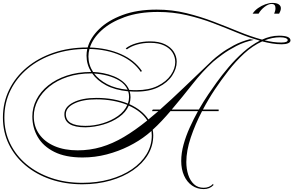

<svg xmlns="http://www.w3.org/2000/svg" viewBox="-70 -1027 2014 1318"><path d="M495 238Q377 238 277.5 204Q178 170 104.5 108Q31 46 -9.5 -37.5Q-50 -121 -50 -220Q-50 -323 -7 -411Q36 -499 114 -564Q192 -629 297.5 -665Q403 -701 527 -701Q530 -701 532 -701Q550 -768 611 -827.5Q672 -887 771.5 -924Q871 -961 1005 -961Q1111 -961 1208.5 -937Q1306 -913 1396 -878.5Q1486 -844 1569 -810Q1652 -776 1729 -755Q1757 -768 1786 -775Q1815 -782 1845 -782Q1924 -782 1924 -749Q1924 -737 1907.5 -730Q1891 -723 1864 -723Q1831 -723 1797.5 -728.5Q1764 -734 1730 -743Q1664 -713 1606 -659.5Q1548 -606 1497.5 -541Q1447 -476 1405 -413Q1383 -380 1362.5 -345.5Q1342 -311 1323 -275H1431V-264H1317Q1270 -174 1239.5 -83Q1209 8 1209 85Q1209 132 1222 172.5Q1235 213 1261.5 237.5Q1288 262 1328 262Q1368 262 1393 235L1395 244Q1370 271 1328 271Q1283 271 1248 246.5Q1213 222 1193.5 178.5Q1174 135 1174 78Q1174 24 1190 -34.5Q1206 -93 1232.5 -151.5Q1259 -210 1289 -264H1100Q1071 -230 1040.5 -197.5Q1010 -165 978 -136Q982 -117 982 -98Q982 -26 945.5 35Q909 96 843 141.5Q777 187 688 212.5Q599 238 495 238ZM973 -264 979 -275H1029Q1106 -343 1194 -427.5Q1282 -512 1387 -612Q1406 -630 1444 -658.5Q1482 -687 1534 -715Q1586 -743 1646 -758L1672 -753Q1608 -740 1553 -711.5Q1498 -683 1457 -653Q1416 -623 1393 -603Q1320 -537 1251 -449Q1182 -361 1109 -275H1295Q1328 -332 1360.5 -380Q1393 -428 1417 -461Q1453 -511 1499.5 -566Q1546 -621 1600 -669Q1654 -717 1714 -748Q1639 -769 1559.5 -802Q1480 -835 1393.5 -868Q1307 -901 1212 -923Q1117 -945 1013 -945Q884 -945 786.5 -910Q689 -875 628 -819.5Q567 -764 547 -701Q667 -697 760.5 -655.5Q854 -614 904 -540L897 -533Q848 -606 756.5 -647Q665 -688 544 -691Q537 -665 537 -640Q537 -582 569 -533Q601 -532 638 -525Q675 -518 711 -503.5Q747 -489 775 -466Q803 -443 817 -410Q840 -408 865 -408Q953 -408 1012.5 -437.5Q1072 -467 1102.5 -511.5Q1133 -556 1133 -601Q1133 -636 1114.5 -666Q1096 -696 1057.5 -714.5Q1019 -733 960 -733Q912 -733 870.5 -721Q829 -709 801 -688L793 -695Q823 -718 867 -730.5Q911 -743 960 -743Q1022 -743 1062.5 -723Q1103 -703 1123 -671.5Q1143 -640 1143 -603Q1143 -555 1111.5 -507.5Q1080 -460 1018 -429Q956 -398 864 -398Q841 -398 820 -400Q826 -381 826 -360Q826 -335 818 -312Q906 -272 949 -207Q981 -233 1017 -264ZM1852 -771Q1825 -771 1798.5 -765.5Q1772 -760 1747 -750Q1776 -743 1804.5 -739Q1833 -735 1861 -735Q1905 -735 1905 -752Q1905 -760 1891 -765.5Q1877 -771 1852 -771ZM-40 -220Q-40 -123 0 -41Q40 41 112 101Q184 161 281.5 194.5Q379 228 495 228Q597 228 684 203.5Q771 179 835.5 135Q900 91 936 31.5Q972 -28 972 -98Q972 -113 970 -128Q955 -115 940 -103Q885 -59 814 -23.5Q743 12 662.5 33Q582 54 497 54Q379 54 302.5 15.5Q226 -23 189 -87Q152 -151 152 -228Q152 -288 180 -343Q208 -398 261 -440.5Q314 -483 388.5 -508Q463 -533 556 -533Q524 -585 524 -645Q524 -668 529 -691H527Q405 -691 301.5 -656Q198 -621 121.5 -557.5Q45 -494 2.5 -408Q-40 -322 -40 -220ZM162 -228Q162 -158 199.5 -105.5Q237 -53 304.5 -24Q372 5 463 5Q548 5 625.5 -18Q703 -41 780 -86.5Q857 -132 941 -200Q900 -264 814 -302Q794 -256 747 -223Q700 -190 639 -172Q578 -154 516 -153Q372 -153 372 -243Q372 -293 433 -324Q494 -355 592 -355Q653 -355 707.5 -345Q762 -335 808 -316Q816 -338 816 -362Q816 -382 810 -400Q719 -409 657.5 -442Q596 -475 563 -523Q559 -523 556 -523Q466 -523 393.5 -499Q321 -475 269.5 -433.5Q218 -392 190 -339Q162 -286 162 -228ZM576 -522Q608 -480 665 -449.5Q722 -419 806 -411Q789 -449 751 -472.5Q713 -496 666 -508Q619 -520 576 -522ZM382 -243Q382 -163 516 -163Q577 -163 636 -181Q695 -199 740 -231Q785 -263 804 -307Q760 -325 706 -335Q652 -345 592 -345Q498 -345 440 -316.5Q382 -288 382 -243ZM1705 -933H1664Q1678 -955 1701.5 -971.5Q1725 -988 1751.5 -997.5Q1778 -1007 1800 -1007Q1829 -1007 1843.5 -997Q1858 -987 1858 -971Q1858 -961 1854.5 -951.5Q1851 -942 1846 -933H1812Q1816 -942 1818.5 -951.5Q1821 -961 1821 -971Q1821 -1000 1795 -1000Q1773 -1000 1746.5 -980Q1720 -960 1705 -933Z"/></svg>

Font: Ballet 16pt
Style: Regular
Weight: 400
Designer: Maximiliano R. Sproviero
Foundry: Omnibus-Type
Version: Version 1.100; ttfautohint (v1.8.3)